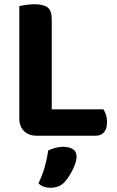

<svg xmlns="http://www.w3.org/2000/svg" viewBox="-20 -636 550 903"><path d="M70.8 -421.1H223.4V-6.5L152 2.3Q114.8 2.3 92.8 -19.7Q70.8 -41.7 70.8 -79ZM152 2.3V-121.7H466.4Q472.9 -112.4 478.2 -96.5Q483.4 -80.7 483.4 -62.1Q483.4 -29.9 469.1 -13.8Q454.8 2.3 429.9 2.3ZM223.4 -231.2H70.8V-607.5Q81.1 -609.5 101.5 -612.8Q121.8 -616 141.4 -616Q184.7 -616 204.1 -601.1Q223.4 -586.1 223.4 -544.1ZM286 217.7Q272 233.8 254.5 240.5Q237 247.1 216.9 247.1Q183 247.1 160.8 226.5Q180.1 186.2 191 147.3Q201.8 108.4 206.4 72Q220.7 65 239.1 59.7Q257.4 54.4 276.6 54.4Q304.7 54.4 322.4 65.3Q340.2 76.2 340.2 101.1Q340.2 117.1 331.6 139.8Q323.1 162.4 310.7 183.3Q298.3 204.2 286 217.7Z"/></svg>

Font: Baloo Bhaijaan 2
Style: Regular
Weight: 400
Designer: Sanskriti Dholi, Noopur Datye and Ek Type
Foundry: Ek Type
Version: Version 1.701